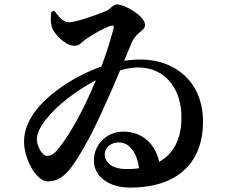

<svg xmlns="http://www.w3.org/2000/svg" viewBox="-20 -803 1040 871"><path d="M570 48C803 48 901 -82 901 -250C901 -439 766 -533 619 -533C593 -533 568 -531 543 -527L578 -611C600 -659 638 -663 638 -690C638 -730 546 -783 511 -783C493 -783 480 -761 461 -753C427 -739 328 -702 291 -702C265 -702 244 -731 227 -754L213 -750C211 -732 207 -707 216 -678C225 -651 275 -595 318 -595C341 -595 351 -613 375 -629C406 -650 455 -678 483 -686C495 -689 498 -684 495 -673C481 -619 462 -560 440 -501C315 -458 210 -380 159 -322C113 -270 89 -215 89 -161C89 -80 146 20 196 20C268 20 306 -40 362 -136C413 -224 477 -370 525 -484C554 -492 581 -497 606 -497C734 -497 803 -395 803 -273C804 -169 765 -104 702 -69C686 -148 626 -206 540 -206C467 -206 406 -151 406 -74C406 -3 473 48 570 48ZM415 -439C363 -313 299 -194 244 -128C227 -105 210 -96 194 -96C172 -96 149 -136 147 -169C147 -196 161 -227 190 -263C236 -322 323 -391 415 -439ZM611 -40C593 -37 574 -36 554 -36C485 -36 455 -69 455 -102C455 -134 484 -157 519 -157C573 -157 603 -100 611 -40Z"/></svg>

Font: Source Han Serif CN
Style: Bold
Weight: 700
Designer: Ryoko NISHIZUKA 西塚涼子 (kana & ideographs); Frank Grießhammer (Latin, Greek & Cyrillic); Wenlong ZHANG 张文龙 (bopomofo); San
Foundry: Adobe
Version: Version 2.003;hotconv 1.1.1;makeotfexe 2.6.0